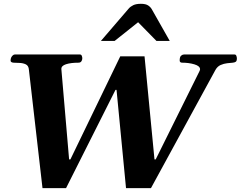

<svg xmlns="http://www.w3.org/2000/svg" viewBox="-20 -979 1264 1008"><path d="M203.1 8.8 131.8 -612.3Q130.4 -634.3 115 -641.4Q99.6 -648.4 81.1 -648.7Q62.5 -648.9 50.8 -649.9Q35.6 -651.4 35.6 -660.6Q35.6 -674.8 43 -683.8Q50.3 -692.9 58.1 -692.9H399.9Q406.7 -692.9 409.4 -686Q412.1 -679.2 412.1 -672.9Q412.1 -663.6 407 -656.7Q401.9 -649.9 392.1 -649.9Q351.6 -649.9 326.2 -641.6Q300.8 -633.3 302.2 -615.7L342.8 -142.1H349.6L611.3 -683.1H738.8L791 -142.1H797.4L1027.8 -606.4Q1030.3 -612.3 1030.3 -615.2Q1030.3 -632.3 1001 -641.1Q971.7 -649.9 936.5 -649.9Q923.3 -649.9 923.3 -661.6Q923.3 -680.2 930.7 -686.5Q938 -692.9 945.3 -692.9H1211.4Q1218.3 -692.9 1220.9 -685.8Q1223.6 -678.7 1223.6 -672.4Q1223.6 -659.2 1218 -655Q1212.4 -650.9 1202.1 -649.9Q1189.9 -648.9 1172.4 -647Q1154.8 -645 1138.2 -637.7Q1121.6 -630.4 1111.3 -612.3L772.5 8.8H641.6L591.8 -507.3H586.4L326.7 8.8ZM509.8 -764.2 655.8 -934.1Q665 -944.8 679.9 -951.9Q694.8 -959 719.7 -959Q745.1 -959 758.1 -950.2Q771 -941.4 777.3 -929.7L871.1 -764.2H801.3L705.1 -862.3L582 -764.2Z"/></svg>

Font: Gelasio
Style: Bold Italic
Weight: 700
Italic angle: -8.5°
Designer: Eben Sorkin
Foundry: Eben Sorkin
Version: Version 1.008